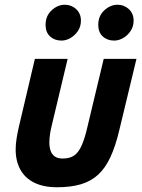

<svg xmlns="http://www.w3.org/2000/svg" viewBox="-20 -774 600 809"><path d="M220 15Q164 15 125 -4Q86 -23 66 -59Q46 -95 46 -144Q46 -167 50 -191.5Q54 -216 60 -242L127 -526H265L198 -245Q194 -229 191 -210.5Q188 -192 188 -172Q188 -155 193 -139.5Q198 -124 210.5 -115Q223 -106 244 -106Q275 -106 293.5 -119.5Q312 -133 325 -163Q338 -193 349 -242L417 -526H555L483 -227Q467 -159 445.5 -112.5Q424 -66 393.5 -38Q363 -10 320.5 2.5Q278 15 220 15ZM239 -603Q210 -603 191 -620.5Q172 -638 172 -669Q172 -707 197.5 -730.5Q223 -754 253 -754Q281 -754 301 -735.5Q321 -717 321 -687Q321 -662 308 -643Q295 -624 276.5 -613.5Q258 -603 239 -603ZM461 -603Q432 -603 413 -620.5Q394 -638 394 -669Q394 -707 419.5 -730.5Q445 -754 475 -754Q503 -754 523 -735.5Q543 -717 543 -687Q543 -662 530 -643Q517 -624 498.5 -613.5Q480 -603 461 -603Z"/></svg>

Font: Ubuntu Sans Mono
Style: Bold Italic
Weight: 700
Italic angle: -13.5°
Monospace: yes
Designer: Dalton Maag Ltd
Foundry: Dalton Maag Ltd
Version: Version 1.006